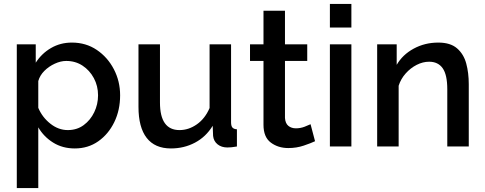

<svg xmlns="http://www.w3.org/2000/svg" viewBox="-20 -750 2482 983"><path d="M363 10Q300 10 252 -20Q204 -50 176 -98V213H66V-523H163V-429Q193 -476 241 -504Q289 -532 348 -532Q420 -532 475.5 -494.5Q531 -457 563 -395.5Q595 -334 595 -262Q595 -186 565 -124.5Q535 -63 483 -26.5Q431 10 363 10ZM327 -84Q374 -84 408.5 -109.5Q443 -135 462.5 -175.5Q482 -216 482 -262Q482 -310 460.5 -350Q439 -390 402.5 -414Q366 -438 319 -438Q291 -438 260.5 -424Q230 -410 207 -387Q184 -364 176 -335V-198Q196 -150 237.5 -117Q279 -84 327 -84Z M689 -203V-523H799V-225Q799 -84 899 -84Q946 -84 988 -113.5Q1030 -143 1053 -197V-523H1163V-124Q1163 -105 1170 -97Q1177 -89 1193 -88V0Q1176 3 1165 4Q1154 5 1144 5Q1114 5 1094 -11Q1074 -27 1071 -54L1069 -106Q1034 -49 978 -19.5Q922 10 855 10Q773 10 731 -44Q689 -98 689 -203Z M1593 -27Q1572 -17 1535 -4.5Q1498 8 1456 8Q1404 8 1366.5 -20Q1329 -48 1329 -111V-438H1260V-523H1329V-695H1439V-523H1553V-438H1439V-146Q1441 -118 1456.5 -105.5Q1472 -93 1495 -93Q1518 -93 1539 -101Q1560 -109 1570 -114Z M1669 -609V-730H1779V-609ZM1669 0V-523H1779V0Z M2380 0H2270V-293Q2270 -367 2246.5 -400.5Q2223 -434 2177 -434Q2145 -434 2113.5 -418Q2082 -402 2057 -374Q2032 -346 2021 -311V0H1911V-523H2011V-418Q2041 -470 2098 -501Q2155 -532 2224 -532Q2286 -532 2320 -502.5Q2354 -473 2367 -425Q2380 -377 2380 -319Z"/></svg>

Font: Raleway SemiBold
Style: Regular
Weight: 600
Designer: Matt McInerney, Pablo Impallari, Rodrigo Fuenzalida
Foundry: Matt McInerney, Pablo Impallari, Rodrigo Fuenzalida
Version: Version 4.026